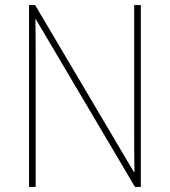

<svg xmlns="http://www.w3.org/2000/svg" viewBox="-20 -734 667 754"><path d="M533 0V-714H507V-200C507 -160 507 -107 508 -58H506L118 -714H94V0H120V-519C120 -573 120 -612 119 -658H121L510 0Z"/></svg>

Font: Noto Sans Devanagari SemiCondensed Thin
Style: Regular
Weight: 100
Width: 4
Designer: Jelle Bosma - Monotype Design Team
Foundry: Monotype Imaging Inc.
Version: Version 2.004